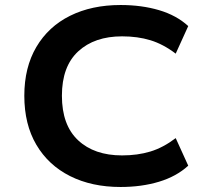

<svg xmlns="http://www.w3.org/2000/svg" viewBox="-20 -735 836 766"><path d="M461 11Q346 11 259.5 -32.5Q173 -76 125 -157.5Q77 -239 77 -353Q77 -466 125 -547.5Q173 -629 259.5 -672Q346 -715 461 -715Q545 -715 614.5 -694.5Q684 -674 731 -631L681 -521Q631 -559 580 -574.5Q529 -590 467 -590Q357 -590 292 -530Q227 -470 227 -353Q227 -236 291.5 -175.5Q356 -115 467 -115Q529 -115 580 -130.5Q631 -146 681 -184L731 -74Q684 -31 614.5 -10Q545 11 461 11Z"/></svg>

Font: Nunito Sans 7pt SemiExpanded
Style: Bold
Weight: 700
Width: 6
Designer: Vernon Adams
Foundry: Vernon Adams
Version: Version 3.101;gftools[0.9.27]